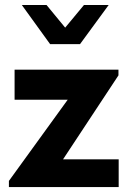

<svg xmlns="http://www.w3.org/2000/svg" viewBox="-20 -758 519 778"><path d="M16.1 -24.9 254.4 -354H39.1V-475.6H460V-452.6L235.4 -112.3H460.9V0H16.1ZM68.4 -737.8H168.5L244.1 -646L320.3 -737.8H420.4L304.2 -579.1H183.1Z"/></svg>

Font: DavidDev Light
Style: Regular
Weight: 300
Designer: David.dev
Foundry: David.dev
Version: Version 1.001;FEAKit 1.0